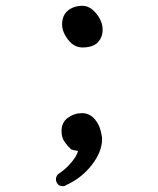

<svg xmlns="http://www.w3.org/2000/svg" viewBox="-20 -616 540 655"><path d="M193.8 19Q182.1 19 176.5 11.5Q170.9 3.9 170.9 -3.9Q170.9 -17.1 181.2 -23.9Q204.1 -39.1 223.1 -61.5Q242.2 -84 246.1 -101.1Q227.1 -104 222.2 -106.9Q210.9 -117.2 200.4 -132.1Q189.9 -147 189.9 -168.9Q189.9 -198.2 211.4 -214.1Q232.9 -230 259.8 -230Q287.1 -230 305.2 -207Q323.2 -184.1 327.1 -151.9Q327.1 -149.9 328.1 -148.9V-141.1Q328.1 -98.1 293 -53Q257.8 -7.8 204.1 16.1Q204.1 16.1 202.6 17.6Q201.2 19 193.8 19ZM261.2 -454.1Q232.9 -454.1 212.4 -480.5Q191.9 -506.8 191.9 -532.2Q191.9 -564 211.9 -580.1Q231.9 -596.2 261.2 -596.2Q287.1 -596.2 308.6 -569.6Q330.1 -543 330.1 -515.1Q330.1 -488.8 313.5 -471.4Q296.9 -454.1 261.2 -454.1Z"/></svg>

Font: LXGW WenKai Mono GB Screen
Style: Regular
Weight: 400
Monospace: yes
Designer: LXGW / Fontworks Inc.
Foundry: LXGW / Fontworks Inc.
Version: Version 1.510;January 18,2025